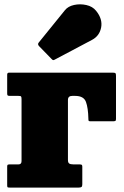

<svg xmlns="http://www.w3.org/2000/svg" viewBox="-20 -849 562 869"><path d="M63 -415H24.5Q17.5 -415 15 -416.8Q12.5 -418.5 12.5 -426V-510.5Q12.5 -520 20 -520H493Q501 -520 503 -517Q505 -514 505 -505.5V-310Q505 -303 501.5 -301.5Q498 -300 491 -300H390Q382.5 -300 381.2 -302.5Q380 -305 380 -312Q379 -360.5 369 -387.8Q359 -415 320 -415H307Q287.5 -415 287.5 -396.5V-125Q287.5 -113 293.2 -109Q299 -105 311.5 -105H338.5Q345.5 -105 349 -103.5Q352.5 -102 352.5 -95V-15Q352.5 -5.5 348.8 -2.8Q345 0 336 0H25Q17.5 0 15 -1.2Q12.5 -2.5 12.5 -10V-96Q12.5 -102.5 16 -103.8Q19.5 -105 26 -105H64Q77.5 -105 77.5 -120V-400Q77.5 -410 75.2 -412.5Q73 -415 63 -415ZM213 -582.5 156.5 -640.5Q148 -649.5 157 -658.5L274 -803Q288 -820.5 315.2 -826.5Q342.5 -832.5 370.8 -826.2Q399 -820 415 -800Q445 -763 437.8 -724.8Q430.5 -686.5 396.5 -668.5L228.5 -579.5Q223 -576 220 -577Q217 -578 213 -582.5Z"/></svg>

Font: Besley* Narrow Fatface
Style: Regular
Weight: 900
Width: 4
Designer: Owen Earl
Foundry: indestructible type*
Version: Version 3.000; ttfautohint (v1.8.3)